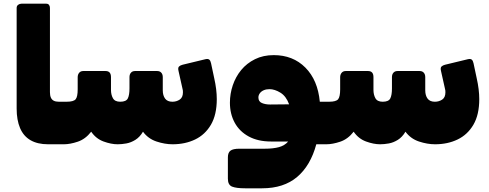

<svg xmlns="http://www.w3.org/2000/svg" viewBox="-20 -770 2641 1038"><path d="M325 10H240Q183 10 145 -12Q107 -34 88.5 -77.5Q70 -121 70 -183V-727Q70 -738 78 -744Q86 -750 96 -750H230Q240 -750 245 -743.5Q250 -737 250 -727V-272Q250 -254 255 -242.5Q260 -231 270.5 -225.5Q281 -220 298 -220H340Q355 -220 355 -205V-20Q355 10 325 10Z M616 10Q581 10 540 -5Q499 -20 473 -58Q442 -18 400.5 -4Q359 10 325 10Q310 10 310 -5V-190Q310 -220 340 -220Q378 -220 389 -233.5Q400 -247 400 -287V-352Q400 -367 408 -376.5Q416 -386 430 -386H551Q580 -386 580 -353V-284Q580 -258 590.5 -239Q601 -220 630 -220Q662 -220 671 -238Q680 -256 680 -292V-353Q680 -368 688 -377Q696 -386 710 -386H830Q844 -386 852 -377Q860 -368 860 -353V-282Q860 -254 872.5 -237Q885 -220 912 -220Q934 -220 951.5 -231.5Q969 -243 969 -271Q969 -276 968.5 -281.5Q968 -287 966 -293L945 -387Q941 -404 948 -410.5Q955 -417 967 -420L1091 -450Q1105 -453 1111.5 -447.5Q1118 -442 1121 -428L1138 -348Q1145 -317 1148.5 -288.5Q1152 -260 1152 -234Q1152 -150 1120.5 -96Q1089 -42 1035 -16Q981 10 913 10Q871 10 826 -5Q781 -20 753 -58Q736 -29 712 -14Q688 1 663 5.5Q638 10 616 10Z M1305 248Q1258 248 1235 239Q1212 230 1212 196V81Q1212 55 1226 44.5Q1240 34 1274 34H1411Q1457 34 1488 25.5Q1519 17 1538 -5H1445Q1375 -5 1325 -32Q1275 -59 1249 -106.5Q1223 -154 1223 -215Q1223 -263 1238.5 -309Q1254 -355 1284 -391.5Q1314 -428 1358.5 -450Q1403 -472 1460 -472Q1564 -472 1631 -404.5Q1698 -337 1709 -220H1758Q1773 -220 1773 -205L1774 -20Q1774 10 1744 10H1690Q1659 125 1586.5 186.5Q1514 248 1397 248ZM1440 -205 1543 -206Q1527 -250 1496 -269Q1465 -288 1437 -288Q1419 -288 1405.5 -282Q1392 -276 1384.5 -265.5Q1377 -255 1377 -243Q1377 -221 1396 -213Q1415 -205 1440 -205Z M2035 10Q2000 10 1959 -5Q1918 -20 1892 -58Q1861 -18 1819.5 -4Q1778 10 1744 10Q1729 10 1729 -5V-190Q1729 -220 1759 -220Q1797 -220 1808 -233.5Q1819 -247 1819 -287V-352Q1819 -367 1827 -376.5Q1835 -386 1849 -386H1970Q1999 -386 1999 -353V-284Q1999 -258 2009.5 -239Q2020 -220 2049 -220Q2081 -220 2090 -238Q2099 -256 2099 -292V-353Q2099 -368 2107 -377Q2115 -386 2129 -386H2249Q2263 -386 2271 -377Q2279 -368 2279 -353V-282Q2279 -254 2291.5 -237Q2304 -220 2331 -220Q2353 -220 2370.5 -231.5Q2388 -243 2388 -271Q2388 -276 2387.5 -281.5Q2387 -287 2385 -293L2364 -387Q2360 -404 2367 -410.5Q2374 -417 2386 -420L2510 -450Q2524 -453 2530.5 -447.5Q2537 -442 2540 -428L2557 -348Q2564 -317 2567.5 -288.5Q2571 -260 2571 -234Q2571 -150 2539.5 -96Q2508 -42 2454 -16Q2400 10 2332 10Q2290 10 2245 -5Q2200 -20 2172 -58Q2155 -29 2131 -14Q2107 1 2082 5.5Q2057 10 2035 10Z"/></svg>

Font: Rubik Black
Style: Regular
Weight: 900
Designer: Hubert and Fischer
Foundry: Hubert and Fischer
Version: Version 2.300;gftools[0.9.30]